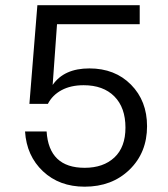

<svg xmlns="http://www.w3.org/2000/svg" viewBox="-20 -700 640 730"><path d="M91.8 -305.2 122.1 -680.2H511.2V-607.9H196.8L180.2 -377Q223.6 -439.9 319.8 -439.9Q417 -439.9 478 -378.2Q539.1 -316.4 539.1 -220.2Q539.1 -119.6 472.4 -54.9Q405.8 9.8 301.8 9.8Q205.6 9.8 143.3 -48.8Q81.1 -107.4 75.2 -200.2H157.2Q166 -62 301.8 -62Q373 -62 415 -101.3Q457 -140.6 457 -214.8Q457 -291 414.8 -333.5Q372.6 -376 297.9 -376Q249 -376 214.1 -357.2Q179.2 -338.4 162.1 -305.2Z"/></svg>

Font: TASA Orbiter Text
Style: Regular
Weight: 400
Designer: Weizhong Zhang
Version: Version 1.000;Glyphs 3.1.2 (3151)